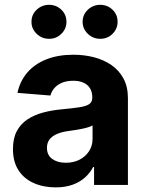

<svg xmlns="http://www.w3.org/2000/svg" viewBox="-20 -785 624 815"><path d="M216.2 10.4Q164.2 10.4 123 -8Q81.8 -26.3 58.4 -62.4Q35 -98.5 35 -152.3Q35 -198 51.5 -228.7Q68 -259.4 96.8 -278.3Q125.6 -297.2 162.4 -307.1Q199.1 -317 239.8 -320.7Q287.3 -325.3 316.3 -329.6Q345.2 -333.9 358.4 -342.9Q371.7 -352 371.7 -369.3V-371.7Q371.7 -394.2 362.2 -410Q352.7 -425.7 334.7 -433.9Q316.7 -442.2 291 -442.2Q263.9 -442.2 244 -434.1Q224.1 -426 211.6 -411.9Q199.1 -397.8 193.9 -379.5L54.1 -390.8Q64.7 -440.6 95.9 -477Q127.1 -513.3 176.7 -533Q226.3 -552.7 291.6 -552.7Q337 -552.7 378.5 -542.1Q420 -531.4 452.6 -509.1Q485.3 -486.7 504.2 -451.7Q523 -416.7 523 -368.2V0H379.3V-76H375.4Q362.1 -50.5 340.2 -31.1Q318.3 -11.7 287.5 -0.7Q256.7 10.4 216.2 10.4ZM259.4 -94.1Q292.8 -94.1 318.3 -107.5Q343.8 -120.9 358.3 -143.7Q372.9 -166.5 372.9 -194.9V-252.7Q366 -248.4 353.6 -244.6Q341.2 -240.8 325.9 -237.8Q310.6 -234.8 295.6 -232.5Q280.5 -230.3 268.2 -228.5Q241.3 -224.7 221.3 -216.1Q201.4 -207.4 190.3 -193.1Q179.3 -178.8 179.3 -157.4Q179.3 -126.3 201.8 -110.2Q224.3 -94.1 259.4 -94.1ZM188.5 -620.3Q157.5 -620.1 135.5 -641.6Q113.5 -663 113.7 -692.2Q113.5 -722.8 135.5 -743.6Q157.5 -764.4 188.5 -764.6Q219 -764.4 240.6 -743.6Q262.1 -722.8 262.1 -692.2Q262.1 -663 240.6 -641.6Q219 -620.1 188.5 -620.3ZM405.5 -620.3Q374.8 -620.1 352.7 -641.6Q330.7 -663 330.7 -692.2Q330.7 -722.8 352.7 -743.6Q374.8 -764.4 405.5 -764.6Q436.3 -764.4 457.8 -743.6Q479.3 -722.8 479.1 -692.2Q479.3 -663 457.8 -641.6Q436.3 -620.1 405.5 -620.3Z"/></svg>

Font: Inter V
Style: 
Weight: 400
Designer: Rasmus Andersson
Foundry: rsms
Version: Version 4.000;git-a3f224843